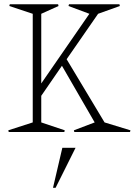

<svg xmlns="http://www.w3.org/2000/svg" viewBox="-20 -620 653 902"><path d="M173.8 -44.9 284.2 -7.8 282.2 0H21L19 -7.8L133.8 -44.9V-555.2L23.9 -591.8L25.9 -600.1H252.9L254.9 -591.8L173.8 -555.2V-228L399.9 -555.2L301.8 -591.8L304.2 -600.1H541L543 -591.8L440.9 -555.2L293 -341.8L471.2 -44.9L592.8 -7.8L590.8 0H329.1L327.1 -7.8L424.8 -44.9L271 -311L173.8 -169.9ZM229 262.2 272.9 74.2H335L241.2 262.2Z"/></svg>

Font: Halibut Cnd Thin
Style: Regular
Weight: 250
Width: 3
Designer: Matteo Maggi
Foundry: Collletttivo
Version: Version 3.080 | FøM Fix